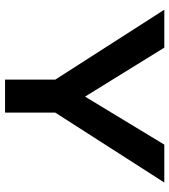

<svg xmlns="http://www.w3.org/2000/svg" viewBox="26 -714 687 780"><g transform="rotate(90 370.0 -323.5)"><path d="M721 -647 437 -204V0H303V-204L19 -647H173L372 -325L567 -647Z"/></g></svg>

Font: Syne Modified
Style: Bold
Weight: 700
Designer: Lucas Descroix
Foundry: Bonjour Monde
Version: Version 2.200